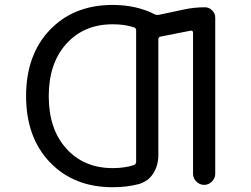

<svg xmlns="http://www.w3.org/2000/svg" viewBox="-20 -785 1040 794"><path d="M446.3 -89.8Q496.1 -89.8 534.2 -102.5Q543 -106.4 543 -116.2V-659.2Q543 -668.9 534.2 -671.9Q496.1 -684.6 446.3 -684.6Q327.1 -684.6 254.4 -604Q181.6 -523.4 181.6 -387.2Q181.6 -251 254.4 -170.4Q327.1 -89.8 446.3 -89.8ZM742.2 -746.1Q784.2 -754.9 827.1 -754.9Q844.7 -754.9 857.4 -742.2Q870.1 -729.5 870.1 -711.9V-66.4Q870.1 -47.9 856.4 -34.2Q842.8 -20.5 824.2 -20.5Q805.7 -20.5 792 -34.2Q778.3 -47.9 778.3 -66.4V-650.4Q778.3 -654.3 775.4 -656.7Q772.5 -659.2 768.6 -658.2L644.5 -633.8Q634.8 -631.8 634.8 -622.1V-141.6Q634.8 -128.9 632.3 -115.7Q629.9 -102.5 625.5 -90.8Q621.1 -79.1 614.3 -68.4Q607.4 -57.6 599.1 -49.3Q590.8 -41 579.6 -34.7Q568.4 -28.3 556.6 -24.4Q504.9 -10.7 446.3 -10.7Q285.2 -10.7 186.5 -113.8Q87.9 -216.8 87.9 -387.7Q87.9 -558.6 186.5 -661.6Q285.2 -764.6 446.3 -764.6Q543 -764.6 618.2 -726.6Q627 -721.7 636.7 -723.6Z"/></svg>

Font: Rounded-X Mgen+ 1m regular
Style: Regular
Weight: 400
Designer: [Source Han Sans]
Ryoko NISHIZUKA  (kana & ideographs); Paul D. Hunt (Latin, Greek & Cyrillic); Wenlong ZHANG  (bopomofo
Version: Version 1.059.20150602